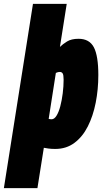

<svg xmlns="http://www.w3.org/2000/svg" viewBox="-73 -760 534 990"><path d="M-53 210 97 -740H271L236 -518Q250 -532 272.5 -546Q295 -560 332 -560Q388 -560 411 -516Q434 -472 434 -373Q434 -299 420.5 -230.5Q407 -162 380 -108.5Q353 -55 311 -23.5Q269 8 212 8Q192 8 177.5 6Q163 4 153 2L120 210ZM193 -145Q207 -145 218.5 -163.5Q230 -182 238 -212.5Q246 -243 250.5 -279Q255 -315 255 -349Q255 -374 250 -381.5Q245 -389 236 -389Q230 -389 224.5 -387.5Q219 -386 215 -384L178 -147Q185 -145 193 -145Z"/></svg>

Font: Georama Condensed Black
Style: Italic
Weight: 900
Width: 3
Italic angle: -9°
Designer: Jean-Baptiste Levee
Foundry: Production Type
Version: Version 1.000